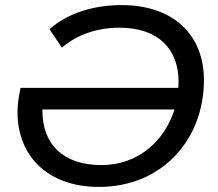

<svg xmlns="http://www.w3.org/2000/svg" viewBox="-20 -728 857 756"><path d="M458 -708C346 -708 243 -674 175 -613L224 -540C281 -591 363 -619 450 -619C605 -619 683 -533 683 -407C683 -399 683 -390 682 -382H61C52 -339 49 -314 49 -286C49 -112 170 8 369 8C620 8 783 -180 783 -413C783 -588 666 -708 458 -708ZM379 -78C231 -78 147 -158 147 -292V-297H667C628 -172 523 -78 379 -78Z"/></svg>

Font: AWKNG-Font Medium
Style: Italic
Weight: 500
Italic angle: -11.3°
Designer: Awakening Church
Foundry: Awakening Church
Version: Version 1.700;PS 001.700;hotconv 1.0.88;makeotf.lib2.5.64775